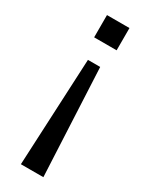

<svg xmlns="http://www.w3.org/2000/svg" viewBox="-180 -529 584 747"><g transform="rotate(30 112.5 -155.0)"><path d="M62 180 85 -302H140L163 180ZM62 -390V-490H163V-390Z"/></g></svg>

Font: Nunito Sans 10pt SemiCondensed
Style: Regular
Weight: 400
Width: 4
Designer: Vernon Adams
Foundry: Vernon Adams
Version: Version 3.101;gftools[0.9.27]